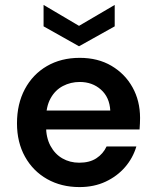

<svg xmlns="http://www.w3.org/2000/svg" viewBox="-20 -748 632 780"><path d="M303 12Q229 12 171.5 -20.5Q114 -53 81.5 -111.5Q49 -170 49 -247Q49 -326 81 -386Q113 -446 170.5 -479.5Q228 -513 304 -513Q378 -513 433 -480.5Q488 -448 518.5 -393Q549 -338 549 -269Q549 -259 548.5 -247Q548 -235 547 -222H136V-299H428Q425 -353 390 -384Q355 -415 304 -415Q267 -415 235.5 -398.5Q204 -382 185.5 -348.5Q167 -315 167 -265V-236Q167 -189 185 -155.5Q203 -122 233.5 -104.5Q264 -87 302 -87Q344 -87 371.5 -105Q399 -123 413 -153H534Q520 -106 488 -69Q456 -32 409 -10Q362 12 303 12ZM301 -560 157 -641V-728L301 -643L446 -728V-641Z"/></svg>

Font: DM Sans 17pt SemiBold
Style: Regular
Weight: 600
Version: Version 4.004;gftools[0.9.30]